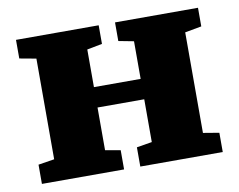

<svg xmlns="http://www.w3.org/2000/svg" viewBox="-66 -642 907 729"><g transform="rotate(-10 388.0 -278.0)"><path d="M39.6 -74.2 101.6 -84V-472.2L37.6 -483.9V-555.7H356.4V-483.9L297.9 -472.7V-327.6H478V-472.7L419.4 -483.9V-555.7H739.3V-483.9L675.3 -472.2V-84.5L736.8 -74.2V0H418.9V-74.2L478 -84V-249H297.9V-84.5L356.4 -74.2V0H39.6Z"/></g></svg>

Font: Merriweather UltraBold
Style: Regular
Weight: 900
Designer: Eben Sorkin ( sorkintype@gmail.com )
Foundry: Eben Sorkin
Version: Version 1.570; ttfautohint (v1.3) -l 8 -r 32 -G 0 -x 0 -H 60